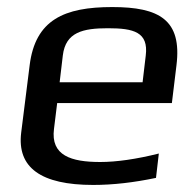

<svg xmlns="http://www.w3.org/2000/svg" viewBox="-20 -514 522 544"><path d="M298 -494C162 -494 80 -458 64 -329L40 -138C28 -39 96 10 244 10C301 10 360 3 422 -10L430 -79C366 -63 310 -55 264 -55C182 -55 123 -73 133 -149L142 -222H467L480 -329C496 -458 431 -494 298 -494ZM286 -434C359 -434 401 -423 393 -357L384 -281H149L158 -357C166 -423 215 -434 286 -434Z"/></svg>

Font: Gamestation Display
Style: Italic
Weight: 400
Designer: Jonas Hecksher
Foundry: Jonas Hecksher, Playtypeª, e-types AS
Version: Version 1.003